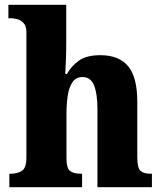

<svg xmlns="http://www.w3.org/2000/svg" viewBox="-20 -780 677 800"><path d="M19 0V-56H24Q52 -56 71 -68Q90 -80 90 -124V-645Q90 -671 78.5 -683.5Q67 -696 52.5 -700Q38 -704 28 -704H15V-760H256V-599Q256 -562 254.5 -527Q253 -492 252 -472H259Q276 -503 307.5 -526.5Q339 -550 398 -550Q476 -550 514 -504Q552 -458 552 -357V-126Q552 -80 565.5 -68Q579 -56 610 -56H613V0H386V-325Q386 -389 372 -424Q358 -459 324 -459Q296 -459 281.5 -437Q267 -415 262 -380Q257 -345 257 -306V-121Q257 -79 272 -67.5Q287 -56 318 -56H322V0Z"/></svg>

Font: Noto Serif Myanmar SemiCondensed ExtraBold
Style: Regular
Weight: 800
Width: 4
Designer: Ben Mitchell and the Monotype Design Team
Foundry: Monotype Imaging Inc.
Version: Version 2.106; ttfautohint (v1.8.4.7-5d5b)